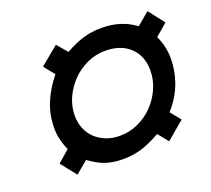

<svg xmlns="http://www.w3.org/2000/svg" viewBox="-92 -701 808 734"><g transform="rotate(-20 311.5 -334.0)"><path d="M58 -151 106 -193Q85 -240 85 -284Q85 -340 105 -387.5Q125 -435 160 -478L125 -521L200 -583L236 -541Q278 -564 311.5 -574Q345 -584 385 -584Q466 -584 522 -541L573 -584L623 -520L574 -478Q585 -454 590 -431.5Q595 -409 595 -385Q595 -331 576 -281.5Q557 -232 520 -192L554 -150L481 -88L447 -130Q403 -105 368 -94.5Q333 -84 293 -84Q253 -84 222 -94.5Q191 -105 158 -130L108 -88ZM175 -303Q175 -275 185 -250.5Q195 -226 213 -209Q231 -192 256 -182Q281 -172 312 -172Q351 -172 386 -188Q421 -204 447.5 -231Q474 -258 490 -293.5Q506 -329 506 -368Q506 -427 469 -462Q432 -497 369 -497Q330 -497 295 -481Q260 -465 233.5 -438Q207 -411 191 -376Q175 -341 175 -303Z"/></g></svg>

Font: Involve Medium Oblique
Style: Italic
Weight: 500
Italic angle: -10.5°
Designer: Stefan Peev
Foundry: Context Ltd.
Version: Version 1.001